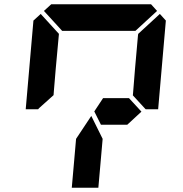

<svg xmlns="http://www.w3.org/2000/svg" viewBox="-20 -1020 856 896"><path d="M162 -515 158 -510H100L136 -924L170 -955L255 -862L240 -698L231 -590L230 -576ZM582 -562 640 -499 574 -438H546H510H451L420 -500L461 -562H520H557ZM726 -955 754 -924 718 -510H660L656 -514L600 -575L601 -586L610 -698L624 -856L625 -862ZM185 -969 219 -1000H390H514H685L713 -969L612 -876H587H503H379H295H276H270ZM450 -269 439 -144H315L326 -269L335 -372L406 -479L459 -372Z"/></svg>

Font: DSEG14 Classic
Style: Bold Italic
Weight: 700
Italic angle: -5°
Designer: Keshikan(Twitter:@keshinomi_88pro)
Version: Version 0.46